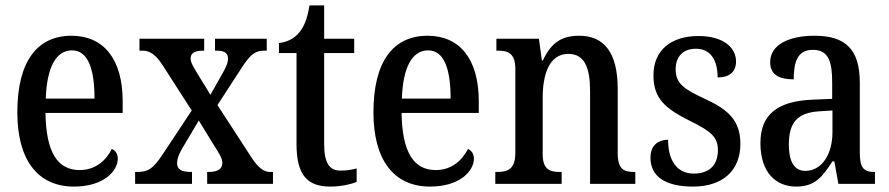

<svg xmlns="http://www.w3.org/2000/svg" viewBox="-20 -679 3284 709"><path d="M253 10C365 10 415 -49 415 -93C415 -112 405 -124 393 -129C372 -87 333 -51 274 -51C193 -51 150 -116 148 -262H433V-305C433 -463 361 -547 244 -547C117 -547 44 -452 44 -264C44 -90 118 10 253 10ZM329 -315H149C153 -429 186 -493 246 -493C306 -493 329 -422 329 -315Z M479 0H689V-44H687C649 -44 634 -54 634 -76C634 -97 644 -116 656 -136L714 -234L768 -146C795 -104 801 -92 801 -77C801 -55 784 -44 750 -44H745V0H988V-44H977C956 -44 934 -58 909 -97L783 -291L872 -428C907 -482 924 -492 958 -492H965V-536H774V-492H777C803 -492 822 -487 822 -463C822 -445 813 -428 800 -405L757 -329L703 -417C691 -438 684 -449 684 -463C684 -479 693 -492 731 -492H734V-536H495V-492H507C534 -492 557 -475 580 -439L688 -271L580 -108C546 -57 528 -44 487 -44H479Z M1200 10C1243 10 1279 0 1297 -7V-57C1278 -52 1260 -49 1237 -49C1196 -49 1177 -78 1177 -147V-483H1288V-536H1177V-659H1123C1114 -606 1102 -580 1085 -559C1067 -537 1042 -524 1010 -520V-483H1075V-146C1075 -30 1117 10 1200 10Z M1568 10C1680 10 1730 -49 1730 -93C1730 -112 1720 -124 1708 -129C1687 -87 1648 -51 1589 -51C1508 -51 1465 -116 1463 -262H1748V-305C1748 -463 1676 -547 1559 -547C1432 -547 1359 -452 1359 -264C1359 -90 1433 10 1568 10ZM1644 -315H1464C1468 -429 1501 -493 1561 -493C1621 -493 1644 -422 1644 -315Z M1809 0H2054V-44H2049C2011 -44 1984 -52 1984 -110V-318C1984 -402 2007 -480 2079 -480C2139 -480 2159 -428 2159 -343V0H2326V-44H2322C2284 -44 2261 -53 2261 -115V-351C2261 -487 2209 -547 2119 -547C2057 -547 2016 -524 1985 -456H1981L1970 -536H1813V-492H1818C1855 -492 1883 -483 1883 -425V-115C1883 -53 1854 -44 1815 -44H1809Z M2539 10C2649 10 2714 -49 2714 -148C2714 -234 2669 -275 2581 -315C2503 -351 2475 -372 2475 -423C2475 -469 2501 -499 2550 -499C2601 -499 2630 -461 2630 -393C2675 -393 2698 -415 2698 -452C2698 -502 2653 -546 2559 -546C2460 -546 2393 -495 2393 -401C2393 -315 2436 -278 2531 -231C2606 -194 2631 -172 2631 -125C2631 -72 2602 -38 2542 -38C2477 -38 2447 -90 2447 -163C2416 -163 2382 -147 2382 -97C2382 -27 2437 10 2539 10Z M2920 10C2991 10 3017 -27 3054 -83H3061L3076 0H3211V-44H3208C3169 -44 3155 -60 3155 -115V-374C3155 -500 3099 -547 2988 -547C2893 -547 2824 -514 2824 -449C2824 -406 2853 -386 2911 -386C2911 -451 2925 -495 2982 -495C3042 -495 3053 -447 3053 -373V-314L2982 -311C2852 -306 2788 -257 2788 -151C2788 -41 2846 10 2920 10ZM2954 -48C2912 -48 2893 -84 2893 -145C2893 -223 2921 -263 3006 -268L3054 -271V-191C3054 -108 3014 -48 2954 -48Z"/></svg>

Font: Noto Serif Bengali Condensed Medium
Style: Regular
Weight: 500
Width: 3
Designer: Juan Bruce, Universal Thirst, Indian Type Foundry and the Monotype Design Team.
Foundry: Monotype Imaging Inc.
Version: Version 2.003